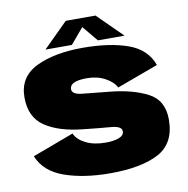

<svg xmlns="http://www.w3.org/2000/svg" viewBox="-82 -816 882 901"><g transform="rotate(-10 359.0 -365.5)"><path d="M372.5 5Q521 5 603.5 -39Q686 -83 686 -196.5Q686 -288 614.5 -325Q543 -362 435.5 -372.5Q357.5 -381 308 -385.5Q258.5 -390 258.5 -415.5Q258.5 -434.5 278.5 -444Q298.5 -453.5 341.5 -453.5Q389 -453.5 426.8 -433.2Q464.5 -413 478 -385L675 -457.5Q647.5 -535.5 560.5 -566.5Q473.5 -597.5 344.5 -597.5Q210 -597.5 123.2 -555Q36.5 -512.5 36.5 -415Q36.5 -320.5 102 -276.5Q167.5 -232.5 278.5 -221Q360.5 -212 412 -208Q463.5 -204 463.5 -179Q463.5 -159.5 439 -150Q414.5 -140.5 376 -140.5Q320 -140.5 281.2 -160Q242.5 -179.5 229 -209.5L32 -136Q62.5 -60 154.5 -27.5Q246.5 5 372.5 5ZM172.5 -619.5H298.5L361 -693.5L422.5 -619.5H549.5L431.5 -736H290Z"/></g></svg>

Font: Anybody UltraCondensed Thin Black
Style: Regular
Weight: 900
Version: Version 1.111